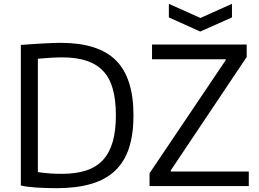

<svg xmlns="http://www.w3.org/2000/svg" viewBox="-20 -973 1355 1004"><path d="M863 -953 1028 -879 1193 -953V-882L1027 -808L863 -882ZM762 -67 1160 -658V-663H775V-740H1270V-675L873 -82V-76H1281V0H762ZM276 11Q218 11 167.5 7.5Q117 4 89 -3V-738Q115 -740 143.5 -742Q172 -744 199.5 -745.5Q227 -747 252 -748Q277 -749 297 -749Q494 -749 586 -657.5Q678 -566 678 -370Q678 -271 654.5 -199Q631 -127 582 -80.5Q533 -34 457 -11.5Q381 11 276 11ZM303 -64Q377 -64 430.5 -81.5Q484 -99 518.5 -136.5Q553 -174 569.5 -232Q586 -290 586 -370Q586 -450 570 -507.5Q554 -565 519.5 -601.5Q485 -638 432 -655.5Q379 -673 306 -673Q280 -673 244 -671Q208 -669 178 -666V-73Q214 -68 242 -66Q270 -64 303 -64Z"/></svg>

Font: Encode Sans
Style: Regular
Weight: 400
Designer: Pablo Impallari, Andres Torresi
Foundry: Pablo Impallari, Andres Torresi
Version: Version 1.000; ttfautohint (v1.00) -l 8 -r 50 -G 200 -x 14 -